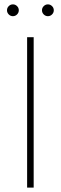

<svg xmlns="http://www.w3.org/2000/svg" viewBox="-20 -858 278 878"><path d="M104 -688H134V0H104ZM39 -784Q28 -784 20 -792Q12 -800 12 -811Q12 -822 20 -830Q28 -838 39 -838Q50 -838 58 -830Q66 -822 66 -811Q66 -800 58 -792Q50 -784 39 -784ZM199 -784Q188 -784 180 -792Q172 -800 172 -811Q172 -822 180 -830Q188 -838 199 -838Q210 -838 218 -830Q226 -822 226 -811Q226 -800 218 -792Q210 -784 199 -784Z"/></svg>

Font: Roundo Variable
Style: Regular
Weight: 200
Designer: Shiva Nallaperumal
Foundry: Indian Type Foundry
Version: Version 2.000